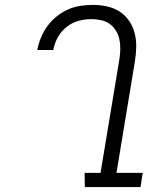

<svg xmlns="http://www.w3.org/2000/svg" viewBox="-20 -763 640 783"><path d="M553 0H326L325 -58H390L467 -522Q470 -542 470.5 -562.5Q471 -583 467 -602Q463 -621 453 -637.5Q443 -654 428 -665Q413 -676 393 -680.5Q373 -685 353 -685Q327 -685 300.5 -678Q274 -671 251.5 -653Q229 -635 215.5 -610.5Q202 -586 197 -559H132Q137 -585 147 -609.5Q157 -634 173 -656Q189 -678 210.5 -695.5Q232 -713 256.5 -724Q281 -735 307 -739Q333 -743 358 -743Q388 -743 416 -737Q444 -731 467.5 -716Q491 -701 506.5 -678Q522 -655 529 -628Q536 -601 535.5 -571.5Q535 -542 530 -512L455 -58H562Z"/></svg>

Font: Iosevka HT Light Extended
Style: Italic
Weight: 300
Width: 7
Italic angle: -9°
Monospace: yes
Designer: Belleve Invis
Foundry: Belleve Invis
Version: Version 32.3.0; ttfautohint (v1.8.4)